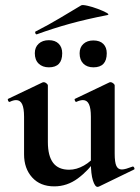

<svg xmlns="http://www.w3.org/2000/svg" viewBox="-20 -716 546 750"><path d="M192 12Q137 12 105.5 -23Q74 -58 74 -113V-260Q74 -293 66.5 -309Q59 -325 43 -325Q32 -325 18 -318Q14 -317 11.5 -323Q9 -329 12 -330L146 -394Q149 -395 151 -395Q156 -395 161.5 -390.5Q167 -386 167 -382V-161Q167 -107 187.5 -80Q208 -53 250 -53Q279 -53 308 -69.5Q337 -86 354 -111L360 -99Q326 -50 284 -19Q242 12 192 12ZM428 -382V-116Q428 -82 434.5 -68Q441 -54 456 -54Q463 -54 473.5 -57Q484 -60 497 -65Q501 -67 504 -61.5Q507 -56 504 -54L366 13Q364 14 361 14Q351 14 343 -11Q335 -36 335 -82V-260Q335 -293 327.5 -309Q320 -325 304 -325Q293 -325 278 -318Q275 -317 272.5 -323Q270 -329 273 -330L407 -394Q409 -395 412 -395Q417 -395 422.5 -390.5Q428 -386 428 -382ZM124 -582Q120 -581 118 -586.5Q116 -592 119 -593Q170 -619 212.5 -644.5Q255 -670 297 -695Q302 -698 321.6 -693.6Q341.1 -689.2 362.6 -681.1Q384 -673 396.5 -666Q409 -659 399 -657Q317 -641 252 -623Q187 -605 124 -582ZM171 -453Q146 -453 131 -467.5Q116 -482 116 -508.1Q116 -531.5 131 -545.2Q146 -559 171 -559Q195.6 -559 209.3 -545.2Q223 -531.4 223 -508Q223 -453 171 -453ZM345 -453Q320 -453 305.5 -467.5Q291 -482 291 -507.8Q291 -530.9 305.7 -544.4Q320.5 -558 344.6 -558Q370 -558 383.5 -544.5Q397 -531 397 -508Q397 -453 345 -453Z"/></svg>

Font: Cormorant Light
Style: Regular
Weight: 300
Designer: Christian Thalmann (Catharsis Fonts)
Foundry: Catharsis Fonts
Version: Version 4.000